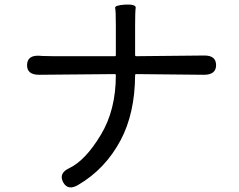

<svg xmlns="http://www.w3.org/2000/svg" viewBox="-20 -785 1040 837"><path d="M321 21Q276 48 255 9Q235 -30 282 -52Q353 -86 420 -198Q485 -306 485 -457Q485 -462 480 -462L150 -459Q97 -459 98 -502Q99 -545 152 -542L165 -541Q190 -540 215 -540H480Q485 -540 485 -545V-675Q485 -738 482 -750Q479 -762 526 -765Q574 -767 571.5 -750.5Q569 -734 569 -674V-545Q569 -540 574 -540L869 -543Q922 -544 922 -501Q922 -459 869 -459L574 -462Q569 -462 569 -457Q568 -291 506 -174Q439 -48 321 21Z"/></svg>

Font: Resource Han Rounded CN
Style: Regular
Weight: 400
Designer: Cyano Hao (round all glyphs); Ryoko NISHIZUKA  (kana, bopomofo & ideographs); Paul D. Hunt (Latin, Greek & Cyrillic); Sa
Foundry: Cyano Hao
Version: 0.990